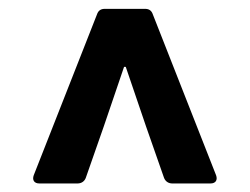

<svg xmlns="http://www.w3.org/2000/svg" viewBox="-20 -690 567 436"><path d="M200.2 -657.2 56.6 -292C52.7 -281.2 57.6 -273.4 69.3 -273.4H156.2C165 -273.4 171.9 -278.3 174.8 -286.1L215.8 -403.3L261.7 -538.1H265.6L311.5 -403.3L352.5 -286.1C355.5 -278.3 362.3 -273.4 371.1 -273.4H458C469.7 -273.4 474.6 -281.2 470.7 -292L327.1 -657.2C324.2 -666 318.4 -669.9 309.6 -669.9H217.8C209 -669.9 203.1 -666 200.2 -657.2Z"/></svg>

Font: Ed Sans Neue
Style: Bold
Weight: 700
Designer: Stephen Hutchings
Version: Version 1.004;PS 001.004;hotconv 1.0.88;makeotf.lib2.5.64775